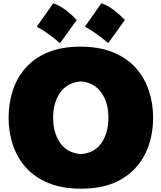

<svg xmlns="http://www.w3.org/2000/svg" viewBox="-20 -1139 989 1177"><path d="M479 17.6Q360.4 17.6 275.6 -17.6Q190.9 -52.7 137.2 -113.8Q83.5 -174.8 58.1 -252.7Q32.7 -330.6 32.7 -416Q32.7 -507.3 59.1 -586.7Q85.4 -666 139.6 -725.8Q193.8 -785.6 276.9 -819.3Q359.9 -853 472.7 -853Q586.9 -853 671.1 -819.1Q755.4 -785.2 810.1 -725.3Q864.7 -665.5 891.6 -586.4Q918.5 -507.3 918.5 -417Q918.5 -292 869.1 -193.8Q819.8 -95.7 722.2 -39.1Q624.5 17.6 479 17.6ZM476.1 -194.3Q561 -201.2 602.8 -263.4Q644.5 -325.7 644.5 -417Q644.5 -511.7 600.3 -572.5Q556.2 -633.3 476.1 -640.1Q393.1 -633.3 349.4 -572Q305.7 -510.7 305.7 -417Q305.7 -325.7 348.1 -263.4Q390.6 -201.2 476.1 -194.3ZM601.9 -1119.2Q643.3 -1104.2 679.3 -1076.3Q715.3 -1048.3 745.4 -1016.6Q720.6 -981.7 695.1 -946.3Q669.6 -910.8 642.8 -874.3Q611.6 -901.7 576.7 -927.2Q541.8 -952.7 500.4 -975.8Q553.6 -1049.4 601.9 -1119.2ZM307 -1119.2Q348.4 -1104.2 384.4 -1076.3Q420.4 -1048.3 450.4 -1016.6Q425.7 -981.7 400.2 -946.3Q374.7 -910.8 347.8 -874.3Q316.7 -901.7 281.8 -927.2Q246.9 -952.7 205.5 -975.8Q258.7 -1049.4 307 -1119.2Z"/></svg>

Font: Pinar Black
Style: Regular
Weight: 900
Designer: Amin Abedi
Version: Version 3.000